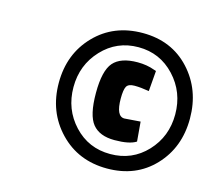

<svg xmlns="http://www.w3.org/2000/svg" viewBox="-86 -823 868 778"><g transform="rotate(15 348.0 -434.0)"><path d="M423 -150Q302 -150 223.5 -232Q145 -314 145 -435.5Q145 -557 223 -637.5Q301 -718 422.5 -718Q544 -718 620 -635.5Q696 -553 696 -432Q696 -311 620 -230.5Q544 -150 423 -150ZM268.5 -592.5Q207 -527 207 -434Q207 -341 268 -275.5Q329 -210 420.5 -210Q512 -210 573 -275Q634 -340 634 -433Q634 -526 572.5 -592Q511 -658 420.5 -658Q330 -658 268.5 -592.5ZM513 -287Q485 -269 422.5 -269Q360 -269 330.5 -305Q301 -341 301 -434.5Q301 -528 331.5 -563Q362 -598 433 -598Q472 -598 504 -586L513 -583L506 -497Q471 -503 445 -503Q419 -503 411.5 -489Q404 -475 404 -439Q404 -364 439 -364L506 -369Z"/></g></svg>

Font: Titillium Web
Style: Bold Italic
Weight: 700
Italic angle: -13°
Version: Version 1.002;PS 57.000;hotconv 1.0.70;makeotf.lib2.5.55311